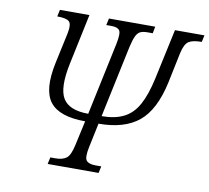

<svg xmlns="http://www.w3.org/2000/svg" viewBox="-79 -802 972 891"><g transform="rotate(10 407.0 -357.0)"><path d="M201 0 208 -32H233Q265 -32 283.5 -45.5Q302 -59 313 -111L338 -225Q216 -225 172 -281.5Q128 -338 156 -469L187 -613Q196 -658 182 -670Q168 -682 126 -682L133 -714H272L222 -477Q197 -359 226.5 -310.5Q256 -262 346 -262L418 -602Q429 -654 420 -668Q411 -682 382 -682H357L364 -714H582L576 -682H551Q531 -682 518.5 -676.5Q506 -671 497.5 -654Q489 -637 481 -602L409 -262Q471 -262 513 -283Q555 -304 581 -351.5Q607 -399 624 -477L675 -714H814L807 -682Q766 -682 746.5 -670Q727 -658 717 -613L687 -469Q658 -336 590 -280.5Q522 -225 401 -225L377 -111Q366 -59 378 -45.5Q390 -32 421 -32H448L441 0Z"/></g></svg>

Font: Noto Serif SemiCondensed Light
Style: Italic
Weight: 300
Width: 4
Italic angle: -12°
Designer: Monotype Design Team
Foundry: Monotype Imaging Inc.
Version: Version 2.013; ttfautohint (v1.8.4.7-5d5b)